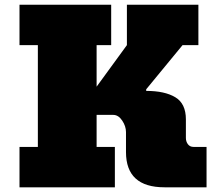

<svg xmlns="http://www.w3.org/2000/svg" viewBox="-20 -797 926 817"><path d="M468.8 0H63V-171.9H141.1V-605H63V-776.9H453.1V-605H391.1V-428.2L520 -605V-776.9H824.2V-605H756.8L602.1 -417V-410.2Q681.2 -410.2 726.1 -383.1Q771 -356 771 -289.1V-210Q771 -194.8 779.5 -183.3Q788.1 -171.9 803.2 -171.9H858.9V0H680.2Q516.1 0 516.1 -149.9V-234.9Q516.1 -259.8 500 -283.9Q483.9 -308.1 461.9 -308.1H391.1V-171.9H468.8Z"/></svg>

Font: Moul
Style: Regular
Weight: 400
Designer: Danh Hong
Version: Version 8.002; ttfautohint (v1.8.3)